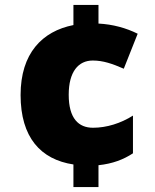

<svg xmlns="http://www.w3.org/2000/svg" viewBox="-20 -744 626 774"><path d="M377 -649V-724H276V-643C150 -618 63 -529 63 -361C63 -190 144 -101 276 -81V10H377V-78C434 -84 478 -101 516 -126V-278C467 -247 410 -229 355 -229C297 -229 257 -266 257 -362C257 -455 296 -500 354 -500C396 -500 433 -487 479 -467L535 -608C489 -631 435 -646 377 -649Z"/></svg>

Font: Noto Sans Sinhala UI Black
Style: Regular
Weight: 900
Designer: Jelle Bosma - Monotype Design Team
Foundry: Monotype Imaging Inc.
Version: Version 2.006